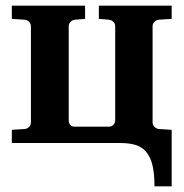

<svg xmlns="http://www.w3.org/2000/svg" viewBox="-20 -508 652 682"><path d="M528.8 153.8Q528.8 108.4 521.5 78.6Q514.2 48.8 499 31.2Q483.9 13.7 461.2 6.8Q438.5 0 407.2 0H22V-46.9L67.9 -49.8Q77.1 -50.8 83.5 -57.4Q89.8 -64 89.8 -73.2V-415Q89.8 -423.8 83.5 -430.4Q77.1 -437 67.9 -438L22 -440.9V-487.8H282.2V-440.9L246.1 -438Q236.8 -437 230.5 -430.4Q224.1 -423.8 224.1 -415V-81.1Q224.1 -71.8 229 -64.9Q233.9 -58.1 246.1 -58.1H367.2Q377 -58.1 383.1 -64.9Q389.2 -71.8 389.2 -81.1V-415Q389.2 -423.8 382.6 -430.4Q376 -437 367.2 -438L331.1 -440.9V-487.8H589.8V-440.9L543.9 -438Q535.2 -437 528.6 -430.4Q522 -423.8 522 -415V-73.2Q522 -64 528.6 -57.4Q535.2 -50.8 543.9 -49.8L589.8 -46.9V153.8Z"/></svg>

Font: Charis SIL Cyr
Style: Bold
Weight: 700
Foundry: SIL International
Version: Version 5.000